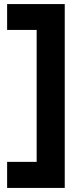

<svg xmlns="http://www.w3.org/2000/svg" viewBox="-20 -727 403 943"><path d="M298 196H15V68H160V-580H15V-707H298Z"/></svg>

Font: Hind Madurai
Style: Bold
Weight: 700
Designer: Jyotish Sonowal
Foundry: Indian Type Foundry
Version: Version 0.702;PS 1.0;hotconv 1.0.81;makeotf.lib2.5.63406